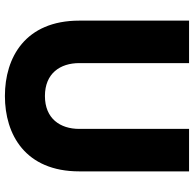

<svg xmlns="http://www.w3.org/2000/svg" viewBox="-24 -756 790 782"><g transform="rotate(90 371.0 -365.0)"><path d="M371 10C528 10 678 -73 678 -293V-740H505V-293C505 -215 463 -153 371 -153C279 -153 237 -215 237 -293V-740H64V-293C64 -73 214 10 371 10Z"/></g></svg>

Font: Be Vietnam Pro ExtraBold
Style: Regular
Weight: 800
Designer: Lam Bao, Tony Le, Vietanh Nguyen
Foundry: Yellow Type Foundry
Version: Version 1.002